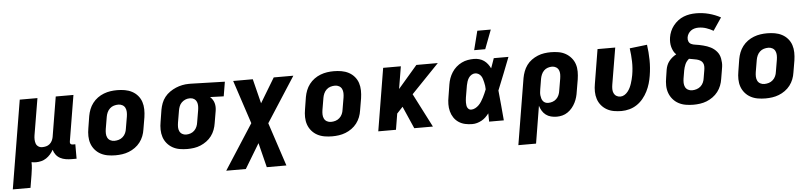

<svg xmlns="http://www.w3.org/2000/svg" viewBox="-66 -1066 6718 1589"><g transform="rotate(-5 3292.5 -271.5)"><path d="M-15 215 107 -520H254L203 -216Q200 -198 200.5 -180Q201 -162 206.5 -146.5Q212 -131 226 -121.5Q240 -112 258 -112Q274 -112 290.5 -116Q307 -120 320 -131Q333 -142 340.5 -157Q348 -172 351 -188L406 -520H553L490 -140Q489 -134 489.5 -128.5Q490 -123 493.5 -119Q497 -115 502 -113.5Q507 -112 513 -112H533V8H493Q468 8 443.5 4Q419 0 398 -11Q377 -22 362.5 -41Q348 -60 342 -83Q331 -63 315.5 -45.5Q300 -28 281 -15.5Q262 -3 240 2.5Q218 8 197 8Q187 8 178 7Q169 6 159 4Q160 30 157 56Q154 82 150 107L132 215Z M857 8Q824 8 792.5 2.5Q761 -3 734 -17.5Q707 -32 687 -55.5Q667 -79 657 -108Q647 -137 646.5 -169.5Q646 -202 652 -235L668 -335Q673 -363 683.5 -390Q694 -417 712 -440.5Q730 -464 754 -481.5Q778 -499 805.5 -509.5Q833 -520 860.5 -524Q888 -528 916 -528Q949 -528 980.5 -522.5Q1012 -517 1039.5 -502.5Q1067 -488 1087 -464.5Q1107 -441 1116.5 -412Q1126 -383 1126.5 -350.5Q1127 -318 1122 -285L1105 -185Q1101 -157 1090.5 -130Q1080 -103 1062 -79.5Q1044 -56 1019.5 -38.5Q995 -21 968 -10.5Q941 0 913 4Q885 8 857 8ZM857 -112Q876 -112 894.5 -117.5Q913 -123 928 -136.5Q943 -150 951 -168Q959 -186 961 -204L978 -304Q981 -323 980.5 -341.5Q980 -360 972.5 -375.5Q965 -391 949.5 -399.5Q934 -408 916 -408Q897 -408 878.5 -402.5Q860 -397 845.5 -383.5Q831 -370 823 -352Q815 -334 812 -316L795 -216Q792 -197 792.5 -178.5Q793 -160 800.5 -144.5Q808 -129 823.5 -120.5Q839 -112 857 -112Z M1454 8Q1421 8 1389.5 2.5Q1358 -3 1331.5 -18Q1305 -33 1285.5 -56.5Q1266 -80 1256.5 -109Q1247 -138 1246.5 -170.5Q1246 -203 1252 -235L1268 -335Q1273 -362 1283 -388.5Q1293 -415 1311 -438Q1329 -461 1353.5 -478Q1378 -495 1404 -506Q1430 -517 1457.5 -522.5Q1485 -528 1512 -528H1531L1811 -520L1791 -400L1678 -404Q1690 -393 1698.5 -380Q1707 -367 1711.5 -351.5Q1716 -336 1716.5 -319Q1717 -302 1714 -285L1697 -185Q1693 -158 1683 -131Q1673 -104 1655.5 -80.5Q1638 -57 1614 -39.5Q1590 -22 1563.5 -11Q1537 0 1509 4Q1481 8 1454 8ZM1454 -112Q1472 -112 1490 -118Q1508 -124 1522 -137.5Q1536 -151 1543.5 -169Q1551 -187 1553 -204L1570 -304Q1573 -322 1573 -339.5Q1573 -357 1567 -372.5Q1561 -388 1547.5 -397.5Q1534 -407 1516 -408H1505Q1488 -408 1471 -400.5Q1454 -393 1441 -380Q1428 -367 1421.5 -350Q1415 -333 1412 -316L1395 -216Q1392 -197 1392 -179Q1392 -161 1399 -145.5Q1406 -130 1421 -121Q1436 -112 1454 -112Z M1758 215 1999 -159 1880 -520H2043L2094 -316L2217 -520H2380L2139 -146L2258 215H2095L2044 11L1921 215Z M2657 8Q2624 8 2592.5 2.5Q2561 -3 2534 -17.5Q2507 -32 2487 -55.5Q2467 -79 2457 -108Q2447 -137 2446.5 -169.5Q2446 -202 2452 -235L2468 -335Q2473 -363 2483.5 -390Q2494 -417 2512 -440.5Q2530 -464 2554 -481.5Q2578 -499 2605.5 -509.5Q2633 -520 2660.5 -524Q2688 -528 2716 -528Q2749 -528 2780.5 -522.5Q2812 -517 2839.5 -502.5Q2867 -488 2887 -464.5Q2907 -441 2916.5 -412Q2926 -383 2926.5 -350.5Q2927 -318 2922 -285L2905 -185Q2901 -157 2890.5 -130Q2880 -103 2862 -79.5Q2844 -56 2819.5 -38.5Q2795 -21 2768 -10.5Q2741 0 2713 4Q2685 8 2657 8ZM2657 -112Q2676 -112 2694.5 -117.5Q2713 -123 2728 -136.5Q2743 -150 2751 -168Q2759 -186 2761 -204L2778 -304Q2781 -323 2780.5 -341.5Q2780 -360 2772.5 -375.5Q2765 -391 2749.5 -399.5Q2734 -408 2716 -408Q2697 -408 2678.5 -402.5Q2660 -397 2645.5 -383.5Q2631 -370 2623 -352Q2615 -334 2612 -316L2595 -216Q2592 -197 2592.5 -178.5Q2593 -160 2600.5 -144.5Q2608 -129 2623.5 -120.5Q2639 -112 2657 -112Z M3339 0 3258 -185 3209 -133 3187 0H3040L3126 -520H3273L3242 -334L3402 -520H3580L3350 -281L3494 0Z M3821 8Q3790 8 3761 1.5Q3732 -5 3708 -21Q3684 -37 3668 -61Q3652 -85 3644.5 -114Q3637 -143 3637.5 -173.5Q3638 -204 3644 -235L3660 -335Q3664 -361 3673 -386Q3682 -411 3697 -434.5Q3712 -458 3733 -476.5Q3754 -495 3778.5 -507Q3803 -519 3829 -523.5Q3855 -528 3880 -528Q3903 -528 3924.5 -522Q3946 -516 3963.5 -503.5Q3981 -491 3994 -474Q4007 -457 4016 -438Q4024 -458 4030.5 -478.5Q4037 -499 4045 -520H4167Q4140 -452 4114 -384.5Q4088 -317 4060 -250Q4067 -188 4072 -125Q4077 -62 4083 0H3961Q3961 -17 3960.5 -34Q3960 -51 3960 -69Q3947 -52 3932 -37.5Q3917 -23 3898.5 -13Q3880 -3 3860.5 2.5Q3841 8 3821 8ZM3822 -112Q3839 -112 3855.5 -120.5Q3872 -129 3885.5 -142.5Q3899 -156 3908.5 -171.5Q3918 -187 3926.5 -203Q3935 -219 3942 -235.5Q3949 -252 3956 -269Q3956 -284 3954 -298.5Q3952 -313 3948.5 -327.5Q3945 -342 3941 -355.5Q3937 -369 3929 -381Q3921 -393 3908 -400.5Q3895 -408 3880 -408Q3864 -408 3849.5 -399Q3835 -390 3826 -376Q3817 -362 3812 -346.5Q3807 -331 3804 -316L3787 -216Q3786 -205 3784.5 -194.5Q3783 -184 3783.5 -173.5Q3784 -163 3785 -152.5Q3786 -142 3790.5 -133Q3795 -124 3803 -118Q3811 -112 3822 -112ZM3889 -600 3929 -758H4041L3981 -600Z M4185 215 4276 -335Q4281 -362 4291 -389Q4301 -416 4318 -439.5Q4335 -463 4359 -480.5Q4383 -498 4410 -509Q4437 -520 4464.5 -524Q4492 -528 4519 -528Q4552 -528 4583.5 -522.5Q4615 -517 4641.5 -502Q4668 -487 4688 -463.5Q4708 -440 4717.5 -411Q4727 -382 4727 -349.5Q4727 -317 4722 -285L4705 -185Q4702 -162 4695.5 -139Q4689 -116 4678 -94Q4667 -72 4651 -52.5Q4635 -33 4614 -18.5Q4593 -4 4569.5 2Q4546 8 4523 8Q4498 8 4474.5 2Q4451 -4 4432.5 -18Q4414 -32 4402 -52Q4390 -72 4383 -95L4332 215ZM4462 -112Q4480 -112 4498 -118Q4516 -124 4530 -137.5Q4544 -151 4551.5 -169Q4559 -187 4561 -204L4578 -304Q4581 -323 4581 -341Q4581 -359 4574 -374.5Q4567 -390 4552 -399Q4537 -408 4519 -408Q4501 -408 4483 -402Q4465 -396 4451.5 -382.5Q4438 -369 4430.5 -351Q4423 -333 4420 -316L4406 -232Q4404 -219 4402.5 -205.5Q4401 -192 4402.5 -179Q4404 -166 4407.5 -154Q4411 -142 4418.5 -132Q4426 -122 4437.5 -117Q4449 -112 4462 -112Z M5061 8Q5029 8 4997.5 2.5Q4966 -3 4939.5 -18Q4913 -33 4893.5 -56.5Q4874 -80 4864.5 -109Q4855 -138 4854.5 -170.5Q4854 -203 4860 -235L4907 -520H5054L5003 -216Q5000 -198 5000 -179.5Q5000 -161 5007 -145.5Q5014 -130 5028.5 -121Q5043 -112 5061 -112Q5079 -112 5095 -121.5Q5111 -131 5123 -146Q5135 -161 5143 -177.5Q5151 -194 5156.5 -211Q5162 -228 5166.5 -245.5Q5171 -263 5174 -280Q5184 -337 5182.5 -393Q5181 -449 5173 -503L5318 -520Q5327 -458 5328 -393Q5329 -328 5318 -262Q5313 -230 5303.5 -198Q5294 -166 5278.5 -135Q5263 -104 5240.5 -76.5Q5218 -49 5189 -29.5Q5160 -10 5126.5 -1Q5093 8 5061 8Z M5658 8Q5625 8 5593.5 2.5Q5562 -3 5535 -17.5Q5508 -32 5488 -55.5Q5468 -79 5457.5 -108Q5447 -137 5446.5 -169.5Q5446 -202 5452 -235L5462 -300Q5465 -318 5472 -336Q5479 -354 5491.5 -370Q5504 -386 5519.5 -398.5Q5535 -411 5552 -420Q5538 -433 5529.5 -449.5Q5521 -466 5516 -484.5Q5511 -503 5510.5 -523Q5510 -543 5513 -563Q5517 -589 5527.5 -614Q5538 -639 5555 -660.5Q5572 -682 5594 -699Q5616 -716 5641.5 -726Q5667 -736 5692.5 -740Q5718 -744 5744 -744Q5799 -744 5850.5 -730.5Q5902 -717 5948 -692L5877 -587Q5850 -603 5818.5 -613.5Q5787 -624 5753 -624Q5738 -624 5722 -620Q5706 -616 5692 -606Q5678 -596 5669 -581Q5660 -566 5658 -551Q5655 -533 5661.5 -517.5Q5668 -502 5683 -495Q5698 -488 5715 -486Q5732 -484 5748.5 -480.5Q5765 -477 5781 -473Q5797 -469 5812.5 -463.5Q5828 -458 5842.5 -450.5Q5857 -443 5869.5 -433Q5882 -423 5892.5 -410.5Q5903 -398 5909.5 -383.5Q5916 -369 5919 -352.5Q5922 -336 5923 -319Q5924 -302 5921.5 -284.5Q5919 -267 5916 -250L5905 -185Q5901 -157 5890.5 -130Q5880 -103 5862 -79.5Q5844 -56 5819.5 -38.5Q5795 -21 5768.5 -10.5Q5742 0 5713.5 4Q5685 8 5658 8ZM5658 -112Q5676 -112 5695 -118Q5714 -124 5728.5 -137Q5743 -150 5751 -168Q5759 -186 5761 -204L5772 -269Q5775 -286 5774.5 -302Q5774 -318 5766.5 -331Q5759 -344 5745 -351.5Q5731 -359 5716 -362.5Q5701 -366 5685 -368.5Q5669 -371 5654 -374Q5643 -365 5634.5 -354Q5626 -343 5621 -331Q5616 -319 5612 -306Q5608 -293 5606 -281L5595 -216Q5592 -197 5592.5 -178.5Q5593 -160 5600.5 -144.5Q5608 -129 5623.5 -120.5Q5639 -112 5658 -112Z M6257 8Q6224 8 6192.5 2.5Q6161 -3 6134 -17.5Q6107 -32 6087 -55.5Q6067 -79 6057 -108Q6047 -137 6046.5 -169.5Q6046 -202 6052 -235L6068 -335Q6073 -363 6083.5 -390Q6094 -417 6112 -440.5Q6130 -464 6154 -481.5Q6178 -499 6205.5 -509.5Q6233 -520 6260.5 -524Q6288 -528 6316 -528Q6349 -528 6380.5 -522.5Q6412 -517 6439.5 -502.5Q6467 -488 6487 -464.5Q6507 -441 6516.5 -412Q6526 -383 6526.5 -350.5Q6527 -318 6522 -285L6505 -185Q6501 -157 6490.5 -130Q6480 -103 6462 -79.5Q6444 -56 6419.5 -38.5Q6395 -21 6368 -10.5Q6341 0 6313 4Q6285 8 6257 8ZM6257 -112Q6276 -112 6294.5 -117.5Q6313 -123 6328 -136.5Q6343 -150 6351 -168Q6359 -186 6361 -204L6378 -304Q6381 -323 6380.5 -341.5Q6380 -360 6372.5 -375.5Q6365 -391 6349.5 -399.5Q6334 -408 6316 -408Q6297 -408 6278.5 -402.5Q6260 -397 6245.5 -383.5Q6231 -370 6223 -352Q6215 -334 6212 -316L6195 -216Q6192 -197 6192.5 -178.5Q6193 -160 6200.5 -144.5Q6208 -129 6223.5 -120.5Q6239 -112 6257 -112Z"/></g></svg>

Font: Iosevka Aile Heavy Oblique
Style: Regular
Weight: 900
Italic angle: -9°
Designer: Belleve Invis
Foundry: Belleve Invis
Version: Version 31.1.0; ttfautohint (v1.8.4)